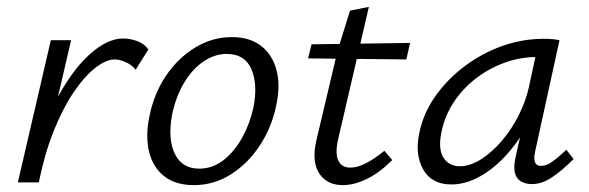

<svg xmlns="http://www.w3.org/2000/svg" viewBox="-20 -531 1715 559"><path d="M60 0Q90 -133 137 -226.5Q184 -320 237.5 -369.5Q291 -419 339 -419Q358 -419 379 -411.5Q400 -404 412 -387L375 -328Q364 -342 346 -350Q328 -358 314 -358Q289 -358 257.5 -333.5Q226 -309 194.5 -262.5Q163 -216 136.5 -150Q110 -84 93 0ZM32 0 128 -414H187L91 0Z M544 8Q491 8 458 -18Q425 -44 414 -89.5Q403 -135 415 -192Q428 -258 463 -310Q498 -362 548 -392.5Q598 -423 655 -423Q707 -423 740 -397.5Q773 -372 785 -327Q797 -282 784 -223Q771 -160 736.5 -107.5Q702 -55 652.5 -23.5Q603 8 544 8ZM560 -40Q599 -40 631 -65Q663 -90 685.5 -131Q708 -172 718 -219Q731 -285 712 -329.5Q693 -374 640 -374Q605 -374 572.5 -352Q540 -330 516 -290Q492 -250 481 -197Q468 -126 489 -83Q510 -40 560 -40Z M978 8Q932 8 909.5 -26Q887 -60 901 -122L963 -384L999 -500L1054 -511L965 -128Q955 -86 964.5 -64.5Q974 -43 1000 -43Q1021 -43 1046 -56Q1071 -69 1099 -92L1122 -65Q1085 -28 1048 -10Q1011 8 978 8ZM877 -361 887 -402 1174 -406 1163 -358Z M1294 6Q1237 6 1212.5 -37Q1188 -80 1200 -140Q1211 -198 1245.5 -248Q1280 -298 1330.5 -336.5Q1381 -375 1440.5 -396.5Q1500 -418 1563 -418Q1578 -418 1589 -417Q1600 -416 1609 -414L1538 -90Q1529 -48 1555 -48Q1571 -48 1589 -61Q1607 -74 1629 -95L1650 -68Q1615 -33 1586 -14Q1557 5 1529 5Q1510 5 1496.5 -3Q1483 -11 1479 -28.5Q1475 -46 1481 -73L1519 -243L1556 -277Q1544 -221 1517 -170Q1490 -119 1453.5 -79Q1417 -39 1376 -16.5Q1335 6 1294 6ZM1319 -47Q1349 -47 1381 -67.5Q1413 -88 1441.5 -121.5Q1470 -155 1490.5 -196Q1511 -237 1520 -278L1544 -389L1577 -362Q1570 -364 1561 -364.5Q1552 -365 1543 -365Q1494 -365 1448 -348Q1402 -331 1364 -301.5Q1326 -272 1299.5 -231Q1273 -190 1264 -140Q1256 -94 1272 -70.5Q1288 -47 1319 -47Z"/></svg>

Font: Ysabeau Infant
Style: Italic
Weight: 400
Italic angle: -12°
Designer: Christian Thalmann (Catharsis Fonts)
Version: Version 2.001;gftools[0.9.30]; featfreeze: ss01,ss02,lnum